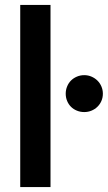

<svg xmlns="http://www.w3.org/2000/svg" viewBox="-20 -763 440 783"><path d="M62.5 0ZM186 -743V0H62.5V-743ZM248 -381Q248 -396.5 253.8 -410.5Q259.5 -424.5 269.5 -434.5Q279.5 -444.5 293.5 -450.5Q307.5 -456.5 323.5 -456.5Q339.5 -456.5 353.2 -450.5Q367 -444.5 377.2 -434.5Q387.5 -424.5 393.5 -410.5Q399.5 -396.5 399.5 -381Q399.5 -365 393.5 -351.2Q387.5 -337.5 377.2 -327.5Q367 -317.5 353.2 -311.8Q339.5 -306 323.5 -306Q307.5 -306 293.5 -311.8Q279.5 -317.5 269.5 -327.5Q259.5 -337.5 253.8 -351.2Q248 -365 248 -381Z"/></svg>

Font: Lato
Style: Bold
Weight: 700
Designer: Lukasz Dziedzic
Foundry: tyPoland Lukasz Dziedzic
Version: Version 2.007; 2014-02-27